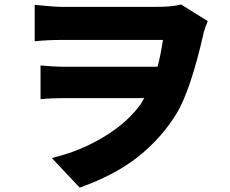

<svg xmlns="http://www.w3.org/2000/svg" viewBox="-20 -777 1040 867"><path d="M797.9 -756.8 918 -681.6Q905.3 -652.3 900.4 -631.8Q840.8 -368.2 776.4 -262.7Q708 -152.3 604.5 -69.8Q501 12.7 339.8 70.3L213.9 -63.5Q341.8 -93.8 450.2 -159.7Q558.6 -225.6 617.2 -309.6Q619.1 -313.5 624 -321.8Q628.9 -330.1 631.8 -334H271.5Q211.9 -334 163.1 -329.1V-481.4Q225.6 -475.6 264.6 -475.6H691.4Q705.1 -526.4 715.8 -596.7H257.8Q195.3 -596.7 136.7 -590.8V-754.9Q227.5 -746.1 256.8 -746.1H690.4Q758.8 -746.1 797.9 -756.8Z"/></svg>

Font: Gen Shin Gothic Heavy
Style: Bold
Weight: 900
Designer: [Source Han Sans]
Ryoko NISHIZUKA  (kana & ideographs); Paul D. Hunt (Latin, Greek & Cyrillic); Wenlong ZHANG  (bopomofo
Version: Version 1.002.20150607